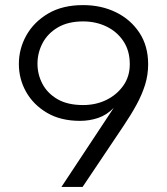

<svg xmlns="http://www.w3.org/2000/svg" viewBox="-20 -733 655 753"><path d="M221 0 426 -310Q399 -282 365 -270.5Q331 -259 294 -259Q218 -259 164.5 -290.5Q111 -322 82.5 -372.5Q54 -423 54 -482Q54 -542 83.5 -594.5Q113 -647 169 -680Q225 -713 306 -713Q377 -713 434.5 -685Q492 -657 526.5 -605Q561 -553 561 -481Q561 -439 549 -400.5Q537 -362 515.5 -322.5Q494 -283 463 -237L304 0ZM306 -321Q356 -321 397 -341Q438 -361 463.5 -397Q489 -433 489 -481Q489 -534 464 -571.5Q439 -609 397.5 -629Q356 -649 306 -649Q247 -649 207 -625.5Q167 -602 147 -564Q127 -526 127 -483Q127 -441 146.5 -404Q166 -367 205.5 -344Q245 -321 306 -321Z"/></svg>

Font: MuseoModerno SemiBold Light
Style: Regular
Weight: 300
Version: Version 1.001